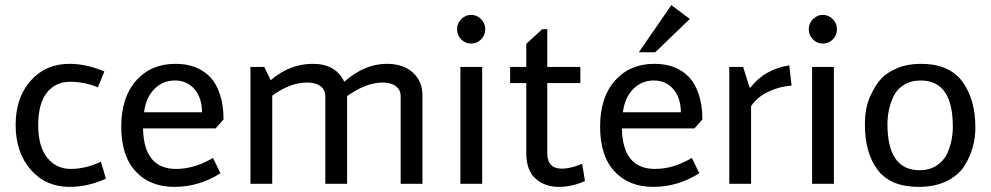

<svg xmlns="http://www.w3.org/2000/svg" viewBox="-20 -717 3866 749"><path d="M251 -468Q318 -468 387 -438L362 -376Q311 -398 253.5 -398Q196 -398 162.5 -355Q129 -312 129 -229Q129 -146 164 -102Q199 -58 256 -58Q313 -58 374 -86L393 -20Q323 12 251 12Q158 12 99.5 -55.5Q41 -123 41 -229.5Q41 -336 99.5 -402Q158 -468 251 -468Z M667 -58Q739 -58 811 -101L840 -41Q756 12 660.5 12Q565 12 509 -48.5Q453 -109 453 -223Q453 -337 511 -402.5Q569 -468 665 -468Q752 -468 802 -414Q823 -392 837.5 -350Q852 -308 852 -251L821 -216H538Q541 -58 667 -58ZM542 -279H768Q768 -335 739 -369Q710 -403 662.5 -403Q615 -403 582 -369.5Q549 -336 542 -279Z M1036 -404Q1110 -468 1200 -468Q1290 -468 1323 -398Q1402 -468 1489 -468Q1553 -468 1590.5 -434Q1628 -400 1628 -345V0H1543V-341Q1543 -367 1524 -381Q1505 -395 1473 -395Q1408 -395 1334 -342V0H1249V-341Q1249 -367 1230 -381Q1211 -395 1179 -395Q1112 -395 1042 -344V0H957V-456H1011Z M1857 -563.5Q1841 -547 1818 -547Q1795 -547 1779 -563.5Q1763 -580 1763 -603Q1763 -626 1779.5 -642.5Q1796 -659 1818 -659Q1840 -659 1856.5 -642.5Q1873 -626 1873 -603Q1873 -580 1857 -563.5ZM1776 -456H1861V0H1776Z M2115 -393V-119Q2115 -59 2172 -59Q2205 -59 2251 -78L2262 -11Q2213 12 2159 12Q2105 12 2069 -20.5Q2033 -53 2033 -120V-393H1970V-456H2033V-546L2095 -603H2115V-456H2244V-393Z M2535 -58Q2607 -58 2679 -101L2708 -41Q2624 12 2528.5 12Q2433 12 2377 -48.5Q2321 -109 2321 -223Q2321 -337 2379 -402.5Q2437 -468 2533 -468Q2620 -468 2670 -414Q2691 -392 2705.5 -350Q2720 -308 2720 -251L2689 -216H2406Q2409 -58 2535 -58ZM2410 -279H2636Q2636 -335 2607 -369Q2578 -403 2530.5 -403Q2483 -403 2450 -369.5Q2417 -336 2410 -279ZM2536 -513H2472L2599 -697L2671 -643Z M2825 -456H2879L2904 -376H2908Q2963 -447 3059 -462L3068 -383Q3021 -380 2977 -359Q2933 -338 2910 -303V0H2825Z M3229 -563.5Q3213 -547 3190 -547Q3167 -547 3151 -563.5Q3135 -580 3135 -603Q3135 -626 3151.5 -642.5Q3168 -659 3190 -659Q3212 -659 3228.5 -642.5Q3245 -626 3245 -603Q3245 -580 3229 -563.5ZM3148 -456H3233V0H3148Z M3572 -403Q3534 -403 3506.5 -386Q3479 -369 3466 -342Q3442 -291 3442 -233Q3442 -53 3567 -53Q3605 -53 3632 -70Q3659 -87 3673 -114Q3697 -164 3697 -223Q3697 -403 3572 -403ZM3572 -468Q3683 -468 3734 -399Q3785 -330 3785 -219Q3785 -139 3743 -71Q3720 -34 3674 -11Q3628 12 3564 12Q3454 12 3404 -54Q3354 -120 3354 -231Q3354 -296 3374.5 -341Q3395 -386 3418 -410.5Q3441 -435 3481 -451.5Q3521 -468 3572 -468Z"/></svg>

Font: Average Sans
Style: Regular
Weight: 400
Designer: Eduardo Rodriguez Tunni
Foundry: Eduardo Rodriguez Tunni
Version: Version 1.002